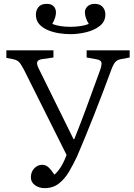

<svg xmlns="http://www.w3.org/2000/svg" viewBox="-20 -961 692 995"><path d="M212 14Q182 14 161 -1.5Q140 -17 140 -42Q140 -70 157.5 -88.5Q175 -107 198 -107Q216 -107 229.5 -95.5Q243 -84 262 -56Q277 -68 293.5 -93Q310 -118 325 -158L103 -602Q88 -630 78 -640Q68 -650 49 -654L13 -661V-700H257V-663L200 -655Q179 -652 173.5 -641.5Q168 -631 181 -605L361 -240H365Q396 -317 428.5 -405Q461 -493 500 -601Q509 -629 505 -639.5Q501 -650 479 -654L429 -663V-700H652V-663L609 -655Q590 -652 579 -641Q568 -630 557 -600Q537 -546 514.5 -486.5Q492 -427 468 -366.5Q444 -306 421.5 -251Q399 -196 380 -152Q360 -109 337.5 -71Q315 -33 284.5 -9.5Q254 14 212 14ZM345 -784Q318 -784 287.5 -788.5Q257 -793 229 -804.5Q201 -816 183.5 -835.5Q166 -855 166 -885Q166 -908 179.5 -924.5Q193 -941 222 -941Q247 -941 258.5 -928Q270 -915 270 -897Q270 -885 266 -871Q262 -857 251 -837Q268 -830 292 -826Q316 -822 346 -822Q372 -822 398 -826Q424 -830 440 -837Q429 -855 424.5 -870Q420 -885 420 -897Q420 -915 433.5 -928Q447 -941 471 -941Q498 -941 512 -925Q526 -909 526 -886Q526 -849 497 -826.5Q468 -804 426.5 -794Q385 -784 345 -784Z"/></svg>

Font: Literata 12pt Light
Style: Regular
Weight: 300
Designer: Latin by Veronika Burian and Jose Scaglione. Greek by Irene Vlachou. Cyrillic by Vera Evstafieva.
Foundry: TypeTogether
Version: Version 3.002